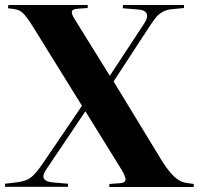

<svg xmlns="http://www.w3.org/2000/svg" viewBox="-25 -750 798 771"><path d="M-4.9 0V-12.2L44.9 -18.1Q79.1 -22.5 98.1 -36.6Q117.2 -50.8 145 -90.8L304.2 -325.2L106 -645Q81.5 -683.6 67.4 -697.3Q53.2 -710.9 30.8 -713.9L6.8 -716.8L8.8 -730H327.1V-717.8L285.2 -714.8Q265.6 -712.9 263.7 -703.4Q261.7 -693.8 274.9 -672.9L416 -445.8L554.2 -655.8Q570.8 -681.6 563.5 -696Q556.2 -710.4 529.8 -711.9L467.8 -716.8L469.2 -730H713.9V-717.8L664.1 -712.9Q642.6 -710.9 627.2 -701.9Q611.8 -692.9 602.1 -681.2Q592.3 -669.4 574.2 -642.1L431.2 -422.9L621.1 -110.8Q649.4 -64.9 672.4 -42.7Q695.3 -20.5 720.2 -16.1L752.9 -11.2V1H414.1V-11.2L455.1 -14.2Q476.6 -15.1 478.8 -26.9Q481 -38.6 462.9 -68.8L317.9 -303.2L160.2 -68.8Q127.9 -22 190.9 -17.1L248 -12.2V0Z"/></svg>

Font: Display Regular
Style: Bold
Weight: 700
Designer: Latin by Veronika Burian and Jose Scaglione. Greek by Irene Vlachou. Cyrillic by Vera Evstafieva.
Foundry: TypeTogether
Version: Version 3.002